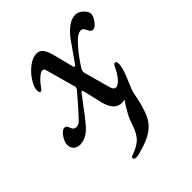

<svg xmlns="http://www.w3.org/2000/svg" viewBox="-203 -530 875 875"><g transform="rotate(-45 234.0 -92.5)"><path d="M484 -374Q484 -357 468 -336Q452 -315 439 -315Q426 -315 419 -332Q413 -344 408.5 -348.5Q404 -353 396 -353Q374 -353 341 -315Q309 -280 278 -231Q271 -221 271 -211Q271 -205 274 -196L306 -80Q312 -55 327 -55Q340 -55 357.5 -74.5Q375 -94 390 -127Q396 -139 403 -139Q412 -139 412 -122V-121V-119Q412 -113 411 -110Q409 -95 402 -75.5Q395 -56 387 -38Q369 2 365 21Q353 88 335.5 130Q318 172 282 195Q258 211 219 223.5Q180 236 168 236Q152 236 152 226Q152 219 162 216Q198 204 220.5 184.5Q243 165 258 120Q266 95 274.5 78Q283 61 299 35Q303 28 315 12Q303 14 298 14Q272 14 256.5 -3Q241 -20 232 -52Q218 -115 211 -142Q208 -154 205 -154Q202 -154 197 -147L160 -99Q136 -65 113 -38Q72 14 27 14Q8 14 -4 3Q-16 -8 -16 -27Q-16 -47 0 -69.5Q16 -92 30 -92Q42 -92 48 -75Q54 -55 70 -55Q86 -53 102 -71Q140 -111 193 -174Q198 -181 198 -187L196 -195L158 -331Q156 -341 153 -344.5Q150 -348 144 -348Q135 -348 119 -335Q103 -322 85 -297Q84 -296 79.5 -290Q75 -284 70 -284Q62 -284 62 -300Q62 -321 80.5 -350Q99 -379 126.5 -400Q154 -421 180 -421Q198 -421 209.5 -407Q221 -393 229 -364L255 -263Q256 -256 261 -256Q265 -256 269 -262L335 -356Q356 -385 380.5 -403Q405 -421 429 -421Q449 -421 466 -404.5Q483 -388 484 -374Z"/></g></svg>

Font: EB Garamond Medium
Style: Italic
Weight: 500
Italic angle: -17.2°
Designer: Georg Duffner and Octavio Pardo
Foundry: Georg Duffner
Version: Version 1.000